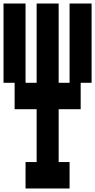

<svg xmlns="http://www.w3.org/2000/svg" viewBox="-20 -1050 540 1090"><path d="M125 20V-130H188V-430H63V-580H0V-1030H125V-580H188V-1030H313V-580H375V-1030H500V-580H438V-430H313V-130H375V20Z"/></svg>

Font: 2P VHS
Style: Regular
Weight: 400
Designer: CodeMan38
Foundry: CodeMan38
Version: Version 3.000